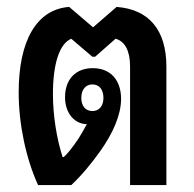

<svg xmlns="http://www.w3.org/2000/svg" viewBox="-20 -535 561 555"><path d="M90 0H186C216 -28 244 -62 269 -97C307 -150 330 -204 330 -249C330 -303 300 -338 248 -338C199 -338 168 -306 168 -254C168 -209 194 -177 231 -176C223 -161 213 -144 206 -133C191 -111 176 -91 164 -81H161C144 -133 133 -201 133 -263C133 -351 152 -409 186 -423L247 -371H255L314 -423C341 -416 356 -388 356 -343V0H461V-342C461 -448 411 -508 317 -515L249 -456L180 -515C86 -508 34 -418 34 -268C34 -176 55 -77 90 0ZM247 -214C228 -214 215 -228 215 -252C215 -276 228 -291 247 -291C267 -291 279 -276 279 -252C279 -228 266 -214 247 -214Z"/></svg>

Font: Noto Sans Thai Looped UI Narrow Medium
Style: Regular
Weight: 500
Width: 4
Designer: Cadson Demak Team
Foundry: Cadson Demak Co., Ltd.
Version: Version 1.000